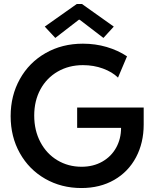

<svg xmlns="http://www.w3.org/2000/svg" viewBox="-20 -950 791 978"><path d="M34.2 -358.4Q34.2 -462.9 81.1 -547.1Q127.9 -631.3 211.9 -679.4Q295.9 -727.5 402.3 -727.5Q465.8 -727.5 523.2 -710.7Q580.6 -693.8 627 -663.1L581.1 -554.7Q551.8 -583.5 504.6 -600.8Q457.5 -618.2 402.3 -618.2Q331.1 -618.2 274.4 -585.7Q217.8 -553.2 186 -494.9Q154.3 -436.5 154.3 -361.3Q154.3 -285.6 185.8 -226.1Q217.3 -166.5 272.5 -133.5Q327.6 -100.6 395.5 -100.6Q455.1 -100.6 501 -126.7Q546.9 -152.8 571.8 -198Q596.7 -243.2 596.7 -298.8H373V-402.3H711.9V-315.4Q711.9 -222.7 672.9 -148.9Q633.8 -75.2 561.8 -33.7Q489.7 7.8 394.5 7.8Q292.5 7.8 210.2 -39.3Q127.9 -86.4 81.1 -169.9Q34.2 -253.4 34.2 -358.4ZM208 -814.5 371.1 -929.7H397.5L559.6 -814.5L506.8 -756.8L385.7 -849.6H381.8L261.7 -756.8Z"/></svg>

Font: Reddit Sans Chocolate SemiBold
Style: Regular
Weight: 600
Designer: Stephen Hutchings
Foundry: Reddit
Version: Version 1.011